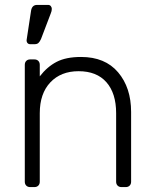

<svg xmlns="http://www.w3.org/2000/svg" viewBox="-20 -762 630 782"><path d="M492 0H475Q465 0 459 -6Q453 -12 453 -22V-301Q453 -382 413.5 -427Q374 -472 300 -472Q228 -472 185 -426.5Q142 -381 142 -301V-22Q142 -12 136 -6Q130 0 120 0H103Q93 0 87 -6Q81 -12 81 -22V-498Q81 -508 87 -514Q93 -520 103 -520H120Q130 -520 136 -514Q142 -508 142 -498V-451Q172 -490 210.5 -510Q249 -530 310 -530Q408 -530 461 -467.5Q514 -405 514 -306V-22Q514 -12 508 -6Q502 0 492 0ZM131 -742H176Q183 -742 187 -737Q191 -732 191 -726Q191 -717 187 -708L147 -603Q142 -592 136.5 -587Q131 -582 121 -582H103Q95 -582 91 -588Q87 -594 89 -603L106 -715Q109 -742 131 -742Z"/></svg>

Font: Rubik
Style: Regular
Weight: 300
Designer: Hubert & Fischer
Foundry: Hubert & Fischer
Version: Version 1.100